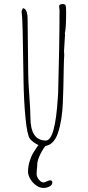

<svg xmlns="http://www.w3.org/2000/svg" viewBox="-20 -698 431 937"><path d="M296.4 -535.2Q297.4 -532.2 297.4 -528.8Q297.4 -519 294.9 -488.8Q292.5 -458.5 292.5 -449.2Q292.5 -443.8 293 -439.5Q293.5 -435.1 293.5 -429.2Q292 -410.6 291 -360.8Q289.6 -262.7 286.6 -195.8Q283.2 -109.4 262.7 -48.8Q253.4 -21 237.8 -4.9Q222.2 11.2 201.2 14.6Q182.1 40 170.4 68.8Q161.6 90.3 161.6 107.4Q161.6 118.2 159.7 130.4L159.2 140.1Q158.7 145 158.7 151.4Q158.7 164.6 169.7 178.5Q180.7 192.4 192.4 192.4Q197.8 192.4 208.5 187Q218.3 182.1 224.6 182.1Q235.4 182.1 235.4 192.4Q235.4 204.6 221.7 211.9Q208 219.2 192.4 219.2Q173.3 219.2 155.8 206.3Q138.2 193.4 127.4 174.6Q116.7 155.8 116.7 140.1Q116.7 117.2 123.5 92.8Q130.4 68.4 141.1 49.8Q155.8 25.4 167.5 9.8Q155.8 4.4 144.8 -3.4Q133.8 -11.2 126.5 -20Q112.8 -37.6 104.5 -121.1Q96.2 -204.6 94.7 -311L94.2 -343.3Q92.3 -477.1 90.6 -547.4Q88.9 -617.7 85.4 -644L91.8 -658.2Q114.7 -655.3 114.7 -603L117.7 -337.9Q117.7 -306.2 123 -231.9Q128.4 -157.7 128.4 -126Q128.4 -12.2 203.6 -12.2Q249.5 -12.2 262.2 -221.7L263.7 -242.2Q270.5 -486.8 270.5 -648.9L269.5 -658.2L268.6 -667Q268.6 -678.2 285.6 -678.2Q297.4 -678.2 300.3 -671.9Q302.7 -664.6 302.7 -637.2Q302.7 -559.1 296.4 -535.2Z"/></svg>

Font: Amatica SC
Style: Regular
Weight: 400
Version: Version 2.000